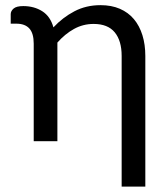

<svg xmlns="http://www.w3.org/2000/svg" viewBox="-20 -534 635 726"><path d="M529.5 171.5H440V-322.5Q440 -380 413.8 -411.8Q387.5 -443.5 334 -443.5Q294 -443.5 259.8 -424.5Q225.5 -405.5 197 -373V0H107.5V-369Q107.5 -408 91 -426.2Q74.5 -444.5 41.5 -444.5H20.5V-480.5Q20.5 -492 31.2 -501.5Q42 -511 68 -511Q109 -511 139.8 -491.5Q170.5 -472 182 -430.5Q217 -468 261.2 -491.2Q305.5 -514.5 360 -514.5Q401.5 -514.5 433.2 -500.8Q465 -487 486.2 -461.8Q507.5 -436.5 518.5 -401Q529.5 -365.5 529.5 -322.5Z"/></svg>

Font: Lato 2
Style: Regular
Weight: 400
Designer: Lukasz Dziedzic with Adam Twardoch and Botio Nikoltchev
Foundry: tyPoland Lukasz Dziedzic
Version: Version 2.015; 2015-08-06; http://www.latofonts.com/